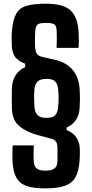

<svg xmlns="http://www.w3.org/2000/svg" viewBox="-20 -821 501 1050"><path d="M226.4 209.2Q163.7 209.2 125.6 196Q87.5 182.8 69.3 150.1Q51.1 117.4 48.4 59.1Q47.9 47.4 47.8 30Q47.7 12.5 48.2 -3.3Q48.7 -19.2 49.4 -26H164.8Q163.8 -4.4 163.6 9.3Q163.5 23.1 163.7 34.6Q164 46 164.5 60.3Q166 88.7 181.1 100.5Q196.3 112.3 226.4 112.3Q262.1 112.3 277.9 100.4Q293.7 88.4 294 59.1Q294.2 40.7 294.3 23.4Q294.4 6.2 294.2 -12Q294 -33 287 -45.4Q280 -57.8 254.1 -64.2L189.8 -81.4Q125.4 -98.4 86.4 -130.7Q47.4 -163.1 45.1 -226.2Q44.4 -253.2 44.4 -279.6Q44.4 -306 45.1 -336.5Q46.5 -383.4 67 -412.3Q87.5 -441.1 117.9 -454V-472.8Q88.1 -482.5 67.9 -503.6Q47.7 -524.6 44.9 -567.6Q43.6 -587.3 43.7 -611.7Q43.8 -636 45.3 -653.9Q51 -713.2 68.2 -745.1Q85.5 -776.9 124.1 -788.9Q162.6 -800.8 232.7 -800.8Q326.8 -800.8 366.6 -763.4Q406.4 -726.1 410 -640.3Q410.9 -627.1 411.1 -603.3Q411.4 -579.4 409 -559.1H289.4Q290.3 -574.6 290.5 -593.3Q290.8 -612 290.5 -628.5Q290.3 -645.1 289.8 -654.2Q288.3 -681.7 275.5 -688.7Q262.8 -695.7 232.7 -695.7Q200 -695.7 188 -688.8Q176.1 -681.8 173.2 -655.5Q171.7 -641 171.2 -615Q170.7 -588.9 171.9 -566.6Q173.2 -543.4 180.2 -529.1Q187.2 -514.9 215.9 -508.6L277.6 -494.8Q343.5 -480.1 377.7 -438.4Q412 -396.8 415.5 -332.5Q417.4 -298.4 417.2 -277.1Q417 -255.9 415.2 -227.9Q412.5 -188.2 393.1 -161.9Q373.7 -135.7 344.5 -123.9V-109.1Q376.7 -97.7 396 -71.6Q415.2 -45.5 416.5 -7.7Q417.2 7.2 416.8 26.1Q416.3 44.9 415.2 58.2Q411.1 115.3 392.7 148.2Q374.2 181.2 334.3 195.2Q294.5 209.2 226.4 209.2ZM234 -176.4Q269.2 -176.4 282 -191.1Q294.7 -205.7 297.5 -229.5Q299.5 -245.3 300.2 -264.2Q301 -283.1 300.3 -302.2Q299.6 -321.3 297.6 -337.4Q294.9 -360.6 282.2 -375.1Q269.5 -389.6 234 -389.6Q200.5 -389.6 185.9 -375.3Q171.3 -361 168.7 -337.5Q166 -309.7 166.5 -281.2Q167 -252.7 169 -229.5Q172.5 -205.1 186.5 -190.7Q200.5 -176.4 234 -176.4Z"/></svg>

Font: Big Shoulders Text SC Thin
Style: Regular
Weight: 100
Designer: Patric King
Foundry: XO Type Co
Version: Version 2.002